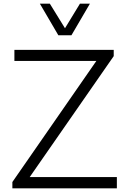

<svg xmlns="http://www.w3.org/2000/svg" viewBox="-20 -1020 701 1040"><path d="M296 -829 196 -1000H250L332 -867L413 -1000H467L367 -829ZM613 -61V0H47V-34L502 -690H58V-750H596V-716L141 -61Z"/></svg>

Font: Oakes Grotesk Light
Style: Regular
Weight: 300
Designer: Samuel Oakes
Foundry: Samuel Oakes
Version: Version 1.000;PS 001.000;hotconv 1.0.88;makeotf.lib2.5.64775